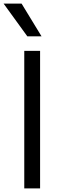

<svg xmlns="http://www.w3.org/2000/svg" viewBox="-45 -1048 333 1068"><path d="M90 -765H178V0H90ZM107 -846 -25 -1028H75L186 -846Z"/></svg>

Font: Application
Style: Regular
Weight: 400
Designer: Wei Huang
Foundry: Wei Huang
Version: Version 0.012